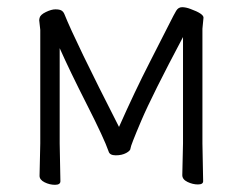

<svg xmlns="http://www.w3.org/2000/svg" viewBox="-20 -505 675 534"><path d="M487 -18 489 -106V-402Q403 -240 373 -169.5Q343 -99 343 -92.5Q343 -86 331 -79.5Q319 -73 302 -73Q285 -73 282 -84Q270 -119 222 -213.5Q174 -308 146 -371V-106L148 -1Q148 9 133 9Q118 9 104 2Q90 -5 90 -16L92 -106V-422L89 -449L90 -455Q92 -464 107.5 -471.5Q123 -479 134 -479Q145 -479 150.5 -476Q156 -473 159 -466Q189 -391 311 -152Q355 -251 396.5 -332Q438 -413 451 -439Q464 -465 470 -475Q476 -485 486.5 -485Q497 -485 510 -480Q546 -467 546 -456L543 -425V-106L545 -1Q545 8 530.5 8Q516 8 501.5 1Q487 -6 487 -18Z"/></svg>

Font: ToneOZ-Pinyin-WenKai-Light
Style: Light
Weight: 300
Designer: Fontworks Inc.
Foundry: ToneOZ
Version: Version 0.240331